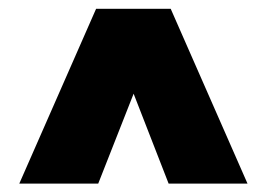

<svg xmlns="http://www.w3.org/2000/svg" viewBox="-20 -743 614 442"><path d="M368.2 -320.3 287.6 -527.3 206.1 -320.3H24.4L201.2 -722.7H373L549.8 -320.3Z"/></svg>

Font: Giphurs Black
Style: Regular
Weight: 900
Version: Version 0.920; ttfautohint (v1.8.4.7-5d5b)